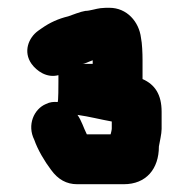

<svg xmlns="http://www.w3.org/2000/svg" viewBox="-20 -723 484 493"><path d="M191 -559C198 -559 206 -564 215 -567C216 -568 217 -568 218 -568V-559ZM264 -378H203C194 -396 190 -412 179 -428C208 -424 239 -416 267 -411V-393C267 -389 265 -382 264 -378ZM128 -461C118 -462 108 -461 98 -456C67 -443 49 -402 68 -364C77 -338 95 -308 111 -287C129 -262 151 -250 178 -250H298C355 -250 388 -289 388 -347C390 -359 395 -379 395 -392V-436C395 -480 378 -506 346 -520V-569C346 -586 345 -612 342 -626C337 -667 306 -703 261 -703C254 -703 246 -703 238 -702C228 -701 210 -695 199 -695C186 -693 167 -685 155 -681C130 -675 108 -665 88 -651L78 -644C53 -626 39 -590 61 -559C74 -541 100 -522 130 -530V-513C130 -506 130 -461 128 -461Z"/></svg>

Font: Electronic
Style: SuThk
Weight: 900
Version: Version 1.011